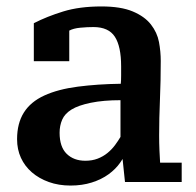

<svg xmlns="http://www.w3.org/2000/svg" viewBox="-20 -560 609 596"><path d="M474 -139Q474 -116 475 -92.5Q476 -69 477 -55H544V5H368L358 -90H371Q367 -75 353 -55Q339 -35 317 -19Q295 -3 265 6.5Q235 16 199 16Q162 16 131.5 5Q101 -6 79 -25Q57 -44 45 -70Q33 -96 33 -128Q33 -177 54 -210.5Q75 -244 117.5 -263.5Q160 -283 221.5 -291Q283 -299 355 -300Q356 -311 356 -325.5Q356 -340 356 -354Q356 -416 336.5 -446Q317 -476 270 -476Q251 -476 229.5 -474Q208 -472 195 -465V-370H85V-488Q126 -509 176.5 -524.5Q227 -540 295 -540Q355 -540 392 -524.5Q429 -509 448.5 -484Q468 -459 473.5 -429.5Q479 -400 479 -371Q479 -308 476.5 -250.5Q474 -193 474 -139ZM245 -61Q266 -61 283 -67.5Q300 -74 313.5 -85Q327 -96 337 -109.5Q347 -123 354 -135V-249Q301 -249 262 -241Q223 -233 202 -220Q181 -207 173 -188.5Q165 -170 165 -148Q165 -104 187 -82.5Q209 -61 245 -61Z"/></svg>

Font: PT Serif Caption
Style: Semibold
Weight: 600
Designer: A.Korolkova, O.Umpeleva, V.Yefimov
Foundry: ParaType Ltd
Version: Version 1.00;May 2, 2020;FontCreator 12.0.0.2544 64-bit